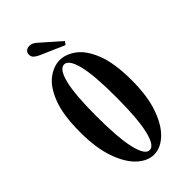

<svg xmlns="http://www.w3.org/2000/svg" viewBox="-213 -709 774 774"><g transform="rotate(-45 174.0 -322.0)"><path d="M173 11Q136 11 102.2 -20.2Q68.5 -51.5 47 -112.8Q25.5 -174 25.5 -263.5Q25.5 -361.5 47.8 -419.2Q70 -477 104 -502.5Q138 -528 173 -528Q207.5 -528 241.8 -502.5Q276 -477 298.5 -419.2Q321 -361.5 321 -263.5Q321 -174 299.2 -112.8Q277.5 -51.5 243.5 -20.2Q209.5 11 173 11ZM173 -14.5Q199 -14.5 213.8 -76.5Q228.5 -138.5 228.5 -263.5Q228.5 -386.5 213.8 -444.8Q199 -503 173 -503Q147 -503 132.2 -444.8Q117.5 -386.5 117.5 -263.5Q117.5 -138.5 132.2 -76.5Q147 -14.5 173 -14.5ZM232 -554 130 -598.5Q116.5 -604.5 108.5 -611.8Q100.5 -619 100.5 -631.5Q100.5 -642 107.8 -648.5Q115 -655 127 -655Q137 -655 144.2 -651Q151.5 -647 158.5 -641L242.5 -567Z"/></g></svg>

Font: Imbue 50pt Medium
Style: Regular
Weight: 500
Designer: Tyler Finck
Foundry: Etcetera Type Company
Version: Version 1.102; ttfautohint (v1.8.3)